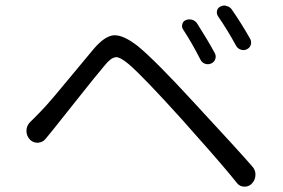

<svg xmlns="http://www.w3.org/2000/svg" viewBox="-20 -738 1040 705"><path d="M652.3 -629.9Q646.5 -638.7 649.4 -649.4Q652.3 -660.2 662.1 -664.1Q672.9 -668.9 685.1 -665.5Q697.3 -662.1 704.1 -651.4Q742.2 -591.8 768.6 -543Q774.4 -532.2 770.5 -521Q766.6 -509.8 755.4 -504.9Q744.1 -500 732.9 -503.9Q721.7 -507.8 715.8 -519.5Q685.5 -579.1 652.3 -629.9ZM780.3 -678.7Q774.4 -688.5 776.9 -698.7Q779.3 -709 789.1 -713.9Q796.9 -717.8 803.7 -717.8Q807.6 -717.8 812.5 -715.8Q824.2 -712.9 831.1 -703.1Q868.2 -649.4 898.4 -595.7Q904.3 -585 900.9 -573.7Q897.5 -562.5 886.7 -557.1Q876 -551.8 864.3 -555.7Q852.5 -559.6 846.7 -570.3Q815.4 -627.9 780.3 -678.7ZM149.4 -230.5Q138.7 -215.8 120.1 -213.9Q119.1 -213.9 117.2 -213.9Q101.6 -213.9 89.8 -225.6Q77.1 -239.3 77.1 -256.8Q77.1 -276.4 90.8 -290Q106.4 -304.7 125 -324.2Q146.5 -345.7 180.7 -386.2Q214.8 -426.8 259.3 -480.5Q303.7 -534.2 324.2 -558.6Q364.3 -605.5 397.5 -608.4Q399.4 -608.4 402.3 -608.4Q434.6 -608.4 485.4 -569.3Q551.8 -514.6 692.4 -361.3Q854.5 -186.5 906.2 -127Q918 -114.3 918 -96.7Q918 -78.1 905.3 -64.5Q894.5 -52.7 878.9 -52.7Q877.9 -52.7 877 -52.7Q860.4 -52.7 849.6 -66.4Q827.1 -94.7 797.9 -128.9Q768.6 -163.1 747.6 -187Q726.6 -210.9 694.3 -247.1Q662.1 -283.2 649.4 -297.9Q504.9 -458 452.1 -502.9Q421.9 -528.3 405.3 -528.3Q404.3 -528.3 403.3 -527.3Q386.7 -526.4 361.3 -494.1Q333 -460.9 264.6 -374.5Q196.3 -288.1 178.7 -266.6Q167 -252 149.4 -230.5Z"/></svg>

Font: Gen Jyuu Gothic Normal
Style: Regular
Weight: 300
Designer: [Source Han Sans]
Ryoko NISHIZUKA  (kana & ideographs); Paul D. Hunt (Latin, Greek & Cyrillic); Wenlong ZHANG  (bopomofo
Version: Version 1.002.20150607